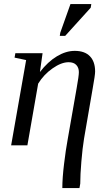

<svg xmlns="http://www.w3.org/2000/svg" viewBox="-20 -725 536 958"><path d="M373.5 -365.2Q373.5 -387.2 360.6 -400.9Q347.7 -414.6 322.3 -414.6Q286.1 -414.6 242.2 -383.8Q198.2 -353 170.4 -307.6L116.7 0H35.6L110.4 -425.3L52.7 -437.5L56.6 -459.5H192.4L179.2 -365.7Q218.8 -417 263.9 -444.1Q309.1 -471.2 353 -471.2Q402.8 -471.2 428.7 -444.3Q454.6 -417.5 454.6 -368.2Q454.6 -350.6 442.4 -283.2L399.4 -33.7Q391.6 13.7 386 80.6Q380.4 147.5 380.4 191.4L376.5 213.4H291Q291 163.6 299.6 93Q308.1 22.5 317.4 -27.8L362.3 -284.2Q373.5 -346.2 373.5 -365.2ZM278.3 -545.9 280.8 -562 331.5 -704.6H435.5L432.6 -686.5L305.2 -545.9Z"/></svg>

Font: Liberation Serif
Style: Italic
Weight: 400
Italic angle: -16.333°
Designer: Steve Matteson
Foundry: Ascender Corporation
Version: Version 2.1.5